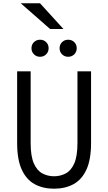

<svg xmlns="http://www.w3.org/2000/svg" viewBox="-20 -1133 656 1165"><path d="M308 12Q240.5 12 190.2 -15.5Q140 -43 112 -103.8Q84 -164.5 84 -265V-700H166V-265Q166 -185 185.5 -141.2Q205 -97.5 237.5 -80.5Q270 -63.5 308 -63.5Q346 -63.5 378.5 -80.5Q411 -97.5 430.5 -141.2Q450 -185 450 -265V-700H532.5V-265Q532.5 -165 504.5 -104Q476.5 -43 426 -15.5Q375.5 12 308 12ZM223 -788.5Q201 -788.5 186 -803.5Q171 -818.5 171 -840.5Q171 -862.5 186 -877.2Q201 -892 223 -892Q245.5 -892 260.2 -877.2Q275 -862.5 275 -840.5Q275 -818.5 260.2 -803.5Q245.5 -788.5 223 -788.5ZM393.5 -788.5Q371.5 -788.5 356.5 -803.5Q341.5 -818.5 341.5 -840.5Q341.5 -862.5 356.5 -877.2Q371.5 -892 393.5 -892Q416 -892 430.8 -877.2Q445.5 -862.5 445.5 -840.5Q445.5 -818.5 430.8 -803.5Q416 -788.5 393.5 -788.5ZM284 -957 106 -1113H223L365 -957Z"/></svg>

Font: Overpass Mono Light
Style: Regular
Weight: 400
Monospace: yes
Version: Version 4.000